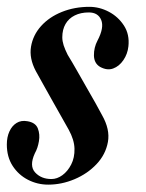

<svg xmlns="http://www.w3.org/2000/svg" viewBox="-30 -520 417 548"><path d="M255.8 -329Q238.5 -339.2 238.1 -361.8Q237.8 -384.2 248.2 -404Q267.8 -441.2 258.9 -462.9Q250 -484.5 223.5 -484.5Q200.5 -484.5 183.4 -476Q166.2 -467.5 157 -451.5Q147.8 -435.5 147.8 -413.5Q147.8 -402.8 151.6 -390.8Q155.5 -378.8 163.2 -363.5Q175.8 -343 189.5 -318.8Q203.2 -294.5 217 -270.5Q230.8 -246.5 242.4 -226Q254 -205.5 261.2 -191.5Q284.5 -150.5 278 -114.8Q271.5 -79 245.6 -51.6Q219.8 -24.2 182.9 -8.6Q146 7 107.8 7Q76.8 7 49.8 -6.9Q22.8 -20.8 6.1 -46.5Q-10.5 -72.2 -10.5 -107.5Q-10.5 -128.8 -3.1 -144.9Q4.2 -161 17.4 -169.1Q30.5 -177.2 48.2 -174Q71.5 -170.2 78 -153.4Q84.5 -136.5 81.1 -116.9Q77.8 -97.2 69.5 -82.5Q53 -46.8 70.2 -27.9Q87.5 -9 116.8 -9Q133 -9 148.1 -20Q163.2 -31 173.2 -50.5Q183.2 -70 182.6 -95.5Q182 -121 166 -150Q160 -160.8 147.4 -183Q134.8 -205.2 120.1 -231.4Q105.5 -257.5 92.4 -280.9Q79.2 -304.2 72.2 -317.2Q53 -353.5 58.5 -386.6Q64 -419.8 87.2 -445.6Q110.5 -471.5 146.6 -486Q182.8 -500.5 225 -500.5Q253.8 -500.5 280.5 -486.5Q307.2 -472.5 323.8 -447Q340.2 -421.5 336.5 -387.8Q334.2 -366 322.2 -348.4Q310.2 -330.8 293 -324.5Q275.8 -318.2 255.8 -329Z"/></svg>

Font: Emberly Black
Style: Italic
Weight: 900
Italic angle: -12°
Designer: Rajesh Rajput
Foundry: Rajesh Rajput
Version: Version 1.000